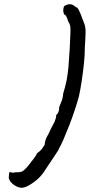

<svg xmlns="http://www.w3.org/2000/svg" viewBox="-20 -752 422 903"><path d="M72 130Q53 125 37.5 111Q22 97 21 82Q22 79 22 71Q22 63 26 56Q26 56 32.5 59Q39 62 55 58Q75 59 84.5 54Q94 49 109 32Q120 17 134.5 -0.5Q149 -18 154 -31Q170 -42 177 -51.5Q184 -61 190 -71Q190 -76 193 -89.5Q196 -103 208 -122Q219 -147 229 -164.5Q239 -182 239 -187Q239 -187 242 -194Q245 -201 244 -211Q250 -214 254.5 -224.5Q259 -235 258 -246Q258 -249 267 -269.5Q276 -290 277 -311Q288 -347 293.5 -375.5Q299 -404 302 -438Q305 -472 308 -525Q310 -570 311 -592.5Q312 -615 310.5 -627Q309 -639 301 -651Q291 -683 284 -683Q281 -683 278.5 -694Q276 -705 280 -719Q279 -723 290.5 -728Q302 -733 311 -732Q318 -732 326.5 -726.5Q335 -721 338 -717Q342 -721 350.5 -705Q359 -689 369 -660Q375 -646 378 -636.5Q381 -627 382 -615.5Q383 -604 382 -583.5Q381 -563 379 -527Q379 -492 374.5 -450.5Q370 -409 364 -369.5Q358 -330 351 -298Q344 -272 332 -235.5Q320 -199 305.5 -162Q291 -125 278.5 -96Q266 -67 258 -55Q260 -55 252.5 -43Q245 -31 232.5 -12.5Q220 6 207 25.5Q194 45 185 59Q170 80 148.5 97.5Q127 115 106.5 124.5Q86 134 72 130Z"/></svg>

Font: Caveat SemiBold
Style: Regular
Weight: 600
Designer: Pablo Impallari
Foundry: Pablo Impallari
Version: Version 2.000